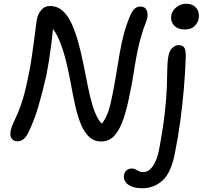

<svg xmlns="http://www.w3.org/2000/svg" viewBox="-20 -742 1079 1022"><path d="M72 10Q54 10 42.5 -4Q31 -18 37 -47Q41 -67 51 -87.5Q61 -108 74.5 -139Q88 -170 102.5 -218Q117 -266 132 -342Q141 -385 148 -431.5Q155 -478 160.5 -520.5Q166 -563 170 -594.5Q174 -626 176 -638Q182 -668 200 -689Q218 -710 245 -710Q285 -710 313.5 -684.5Q342 -659 362 -614.5Q382 -570 397 -515.5Q412 -461 424 -401.5Q436 -342 447 -286Q458 -230 472 -183Q486 -136 504 -106.5Q522 -77 548 -71L503 -56Q522 -81 536 -104Q550 -127 559.5 -158Q569 -189 578 -235Q590 -294 599 -349.5Q608 -405 617 -458Q626 -511 639 -560Q652 -609 672 -657Q684 -684 696.5 -695.5Q709 -707 728 -707Q747 -707 756 -695Q765 -683 765.5 -665Q766 -647 758 -627Q739 -579 727 -533.5Q715 -488 706.5 -442.5Q698 -397 690.5 -347.5Q683 -298 671 -242Q657 -169 638 -111.5Q619 -54 590.5 -21.5Q562 11 518 11Q480 11 453.5 -14.5Q427 -40 409.5 -83.5Q392 -127 380 -181.5Q368 -236 357 -296.5Q346 -357 332 -414.5Q318 -472 298 -522Q278 -572 247 -606L264 -610Q259 -553 253 -506Q247 -459 240.5 -418.5Q234 -378 227 -342Q206 -249 183 -171.5Q160 -94 129 -33Q120 -14 106 -2Q92 10 72 10ZM738 260Q702 260 679 250Q656 240 646.5 224Q637 208 640 190Q644 172 655 163.5Q666 155 682 155Q690 155 696.5 157.5Q703 160 709.5 164Q716 168 723.5 171Q731 174 742 174Q770 174 791.5 145.5Q813 117 825 63Q847 -52 856.5 -135.5Q866 -219 868 -277Q870 -335 870.5 -376Q871 -417 877 -446Q883 -476 899.5 -489Q916 -502 931 -502Q949 -502 959 -491Q969 -480 969 -444Q966 -354 958.5 -268Q951 -182 939.5 -96Q928 -10 910 78Q890 179 844.5 219.5Q799 260 738 260ZM963 -585Q926 -585 906 -607.5Q886 -630 892 -662Q898 -688 920.5 -705Q943 -722 971 -722Q997 -722 1013.5 -710Q1030 -698 1035.5 -679.5Q1041 -661 1037 -641Q1034 -622 1016 -603.5Q998 -585 963 -585Z"/></svg>

Font: Shantell Sans
Style: Italic
Weight: 400
Italic angle: -11°
Designer: Stephen Nixon, Anya Danilova, Shantell Martin
Foundry: Arrow Type
Version: Version 1.011;[c5ecc13dd]